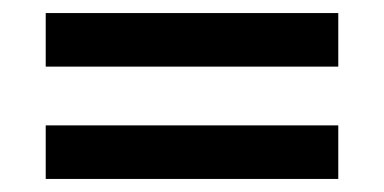

<svg xmlns="http://www.w3.org/2000/svg" viewBox="-20 -411 588 294"><path d="M50 -391H498V-309H50ZM50 -219H498V-137H50Z"/></svg>

Font: Chakra Petch Medium
Style: Regular
Weight: 500
Designer: Katatrad Aksorn Co.,Ltd.
Foundry: Cadson Demak Co.,Ltd.
Version: Version 1.000; ttfautohint (v1.6)